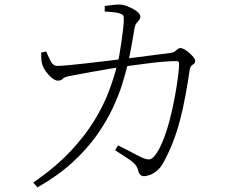

<svg xmlns="http://www.w3.org/2000/svg" viewBox="-20 -776 1040 836"><path d="M606 -9Q598 -9 591.5 -14.5Q585 -20 582 -33Q577 -52 563.5 -65Q550 -78 529 -91Q508 -104 481 -122L494 -143Q512 -134 533.5 -123Q555 -112 573 -102.5Q591 -93 600 -89Q620 -81 630.5 -82Q641 -83 652 -96Q672 -120 689 -162Q706 -204 719 -254Q732 -304 741 -353Q750 -402 755 -441Q760 -480 760 -499Q760 -510 748 -510Q726 -510 694 -507.5Q662 -505 627.5 -500.5Q593 -496 562.5 -492Q532 -488 511 -485Q486 -481 451.5 -475.5Q417 -470 382.5 -463.5Q348 -457 320.5 -452Q293 -447 282 -445Q259 -440 252.5 -432.5Q246 -425 232 -425Q220 -425 205.5 -437Q191 -449 180 -464.5Q169 -480 166 -489Q161 -502 160 -518Q159 -534 159 -547L181 -552Q189 -533 200 -511Q211 -489 230 -489Q246 -489 282.5 -492.5Q319 -496 367.5 -501.5Q416 -507 468.5 -513.5Q521 -520 571 -526Q621 -532 660.5 -537.5Q700 -543 720 -545Q734 -547 741 -552Q748 -557 753.5 -562Q759 -567 766 -567Q772 -567 783 -561Q794 -555 804.5 -545.5Q815 -536 822.5 -527Q830 -518 830 -512Q830 -503 825 -499Q820 -495 814 -490Q808 -485 806 -472Q797 -412 787 -357.5Q777 -303 764 -253.5Q751 -204 733.5 -158.5Q716 -113 693 -71Q682 -49 666 -35Q650 -21 634.5 -15Q619 -9 606 -9ZM125 19Q223 -49 287 -117.5Q351 -186 391 -251.5Q431 -317 453.5 -377Q476 -437 489 -488Q494 -505 499 -532.5Q504 -560 508.5 -591.5Q513 -623 516 -649.5Q519 -676 519 -689Q520 -703 516.5 -708.5Q513 -714 500 -718Q487 -722 468 -723.5Q449 -725 436 -726V-750Q451 -752 471 -754.5Q491 -757 503 -756Q515 -756 530 -750.5Q545 -745 559 -737.5Q573 -730 582 -721Q591 -712 591 -704Q591 -695 586 -689.5Q581 -684 574.5 -675.5Q568 -667 565 -649Q562 -631 557 -601.5Q552 -572 546 -542Q540 -512 535 -492Q527 -458 512 -409.5Q497 -361 470 -303.5Q443 -246 400 -185.5Q357 -125 294 -67.5Q231 -10 143 40Z"/></svg>

Font: Noto Serif HK ExtraLight
Style: Regular
Weight: 200
Designer: Ryoko NISHIZUKA 西塚涼子 (kana & ideographs); Frank Grießhammer (Latin, Greek & Cyrillic); Wenlong ZHANG 张文龙 (bopomofo); San
Foundry: Adobe
Version: Version 2.002-H1;hotconv 1.1.0;makeotfexe 2.6.0